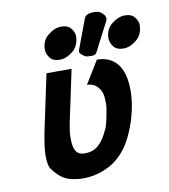

<svg xmlns="http://www.w3.org/2000/svg" viewBox="-88 -855 834 949"><g transform="rotate(-10 329.5 -381.0)"><path d="M176.3 -640.6Q176.3 -685.1 209.2 -711.7Q242.2 -738.3 275.4 -738.3Q308.6 -738.3 324.2 -718.3Q339.8 -698.2 339.8 -681.2Q339.8 -631.8 307.1 -605Q274.4 -578.1 241.2 -578.1Q208 -578.1 192.1 -598.1Q176.3 -618.2 176.3 -640.6ZM495.6 -640.6Q495.6 -685.1 528.6 -711.7Q561.5 -738.3 594.7 -738.3Q627.9 -738.3 643.6 -718.3Q659.2 -698.2 659.2 -681.2Q659.2 -631.8 626.5 -605Q593.8 -578.1 560.5 -578.1Q527.3 -578.1 511.5 -598.1Q495.6 -618.2 495.6 -640.6ZM424.8 -582Q418.9 -569.8 400.6 -569.8Q382.3 -569.8 374 -571.3Q365.7 -572.8 354.5 -582Q336.9 -595.7 341.3 -606.4L397.9 -757.8Q406.2 -779.3 441.4 -780.8H447.8Q472.2 -780.8 485.4 -769Q509.8 -748 500.5 -728.5ZM314.9 -105Q363.8 -118.2 398.4 -194.3Q406.2 -203.1 417 -253.4Q427.7 -303.7 427.7 -323.2Q427.7 -342.8 426 -361.3Q424.3 -379.9 413.1 -397.5Q391.1 -432.6 351.1 -432.6L420.9 -546.9Q466.8 -546.9 499 -524.4Q556.6 -484.4 558.6 -376V-371.6Q558.6 -270.5 513.2 -164.1Q490.2 -109.4 458.7 -73Q427.2 -36.6 391.1 -16.6Q324.7 19.5 253.9 19.5Q225.1 19.5 190.9 11.7Q141.1 0 101.1 -57.1Q88.9 -74.2 88.9 -122.6Q88.9 -170.9 108.4 -261.2L164.1 -523.9H290L234.4 -261.7Q226.6 -223.1 225.6 -193.4V-187Q225.6 -127 249 -109.9Q264.2 -100.1 283.2 -100.8Q302.2 -101.6 314.9 -105Z"/></g></svg>

Font: Tuffy
Style: BoldItalic
Weight: 700
Italic angle: -12°
Designer: Thatcher Ulrich, Karoly Barta, Michael Everson
Version: Version 001.271